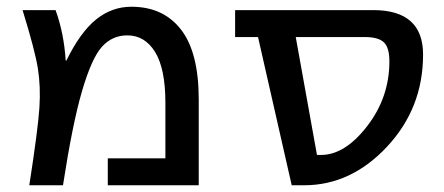

<svg xmlns="http://www.w3.org/2000/svg" viewBox="-20 -550 1318 570"><path d="M175 -370H177Q218 -454 265 -492Q312 -530 370 -530Q465 -530 517.5 -462Q570 -394 570 -255V0H300V-80H471V-245Q471 -346 440.5 -395.5Q410 -445 358 -445Q313 -445 282.5 -411Q252 -377 223.5 -279.5Q195 -182 167 0H67Q93 -168 97 -230.5Q101 -293 92.5 -346.5Q84 -400 47 -520H145Q170 -451 175 -370Z M746 -440H678V-520H1088Q1236 -520 1236 -388Q1236 -229 1129 -114.5Q1022 0 883 0H846ZM858 -440 921 -90H933Q1004 -90 1070 -175.5Q1136 -261 1136 -368Q1136 -409 1119.5 -424.5Q1103 -440 1063 -440Z"/></svg>

Font: Mplus 1p Medium
Style: Regular
Weight: 500
Version: Version 1.061